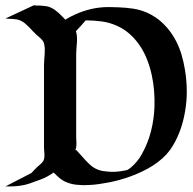

<svg xmlns="http://www.w3.org/2000/svg" viewBox="-47 -687 714 711"><path d="M78.4 -667.5Q79.8 -667.2 82.4 -667Q85 -666.7 87.5 -666.6Q90.1 -666.5 92.3 -666.5Q94.5 -666.5 95 -666.5H95.7Q98.1 -666.5 100.5 -666.4Q102.8 -666.3 105.2 -666Q114.5 -665.5 123.8 -664.2Q133.1 -662.8 141.4 -658.9Q149.7 -655 156.7 -649.9Q163.8 -644.8 170.3 -638.9Q176.8 -633.1 182.9 -626.7Q189 -620.4 195.1 -614Q198.7 -616.5 203.1 -619.1Q230.5 -634.8 261.4 -645.3Q292.2 -655.8 323.7 -659.2Q340.6 -661.1 358 -660.8Q375.5 -660.4 392.3 -659.9Q419.4 -658.9 445.9 -655Q472.4 -651.1 497.3 -640.1Q532 -624.8 558.6 -598.4Q585.2 -572 602.8 -539.1Q616.7 -513.2 625 -485.4Q633.3 -457.5 637.9 -428.7Q644.3 -390.1 644.7 -351.1Q645 -312 638.2 -273.4Q635 -254.6 630 -235.7Q625 -216.8 617.9 -198.5Q610.8 -180.2 601.8 -162.8Q592.8 -145.5 581.5 -130.1Q569.6 -114 553.6 -99.9Q537.6 -85.7 518.9 -73.7Q500.2 -61.8 479.6 -52Q459 -42.2 437.9 -34.4Q416.7 -26.6 395.9 -20.9Q375 -15.1 356 -11.5Q339.1 -8.1 318.8 -5.2Q298.6 -2.4 277.8 -1.6Q257.1 -0.7 237.1 -2.8Q217 -4.9 200.4 -11.7Q186 -17.3 174.2 -27.1Q162.4 -36.9 151.6 -48.3Q150.1 -47.1 148.7 -46.1Q147.2 -45.2 145.8 -44.2Q126.2 -31 104.9 -22.8Q83.5 -14.6 61.3 -7.1Q44.9 -1.5 27.6 0.7Q13.7 2.7 0.2 3.1Q-13.2 3.4 -26.9 3.4L67.9 -45.7H68.6L74.2 -51.5Q76.4 -54.2 79 -56.8Q81.5 -59.3 84.2 -61.8Q87.6 -65.9 91.8 -69.5Q95.9 -73 100 -76.4Q104 -79.8 107.7 -83.7Q111.3 -87.6 114 -92.5Q116.5 -97.7 117.2 -103.6Q117.9 -109.6 117.6 -116.1Q117.2 -122.6 116.6 -128.8Q116 -135 116 -140.6V-447.5Q116 -457.3 116.9 -467.2Q117.9 -477.1 118.5 -486.9Q119.1 -496.8 118.8 -506.7Q118.4 -516.6 116 -526.1Q114.7 -531.2 111.5 -535.8Q108.2 -540.3 104.1 -544.3Q100.1 -548.3 95.6 -551.9Q91.1 -555.4 87.4 -558.8Q80.1 -565.4 73.4 -572.9Q66.7 -580.3 59.7 -587.4Q52.7 -594.5 45.2 -600.7Q37.6 -606.9 28.3 -611.1Q21.7 -614 14.9 -615.2Q8.1 -616.5 1.1 -616.8Q-5.9 -617.2 -12.9 -617.3Q-20 -617.4 -26.9 -618.4ZM270.5 -611.6Q261.2 -601.3 252.3 -591.1Q243.4 -580.8 233.9 -571.3Q237.3 -562.3 237.9 -551.6Q238.5 -541 237.9 -530Q237.3 -519 236.2 -508.3Q235.1 -497.6 235.1 -488.8V-181.9Q235.1 -174.3 235.6 -167.6Q236.1 -160.9 236.1 -154.5Q236.1 -148.2 235.2 -142.2Q234.4 -136.2 231.7 -130.4L235.1 -131.8Q242.4 -124 251.1 -114.1Q259.8 -104.2 268.9 -94.4Q278.1 -84.5 287.5 -76Q296.9 -67.6 306.2 -63Q320.1 -55.9 334.8 -53.6Q349.6 -51.3 365 -50.8Q379.2 -50.3 393.8 -52.1Q408.4 -54 422.1 -56.9Q423.3 -56.9 423.8 -57.1Q427.5 -59.1 431.3 -61.8Q435.1 -64.5 438 -66.9Q450.4 -77.6 459.8 -89Q469.2 -100.3 477.3 -114.5Q500.7 -156 512.2 -201.3Q523.7 -246.6 525.1 -293.9Q525.9 -321.5 523.6 -351Q521.2 -380.4 514.9 -409.4Q508.5 -438.5 497.8 -466.1Q487.1 -493.7 471.1 -517.6Q455.1 -541.5 433.6 -560.8Q412.1 -580.1 384.3 -592.3Q357.7 -604 328.7 -607.8Q299.8 -611.6 270.5 -611.6Z"/></svg>

Font: Autopia
Style: Bold
Weight: 700
Designer: Antoine Gelgon
Foundry: Antoine Gelgon
Version: 001.000